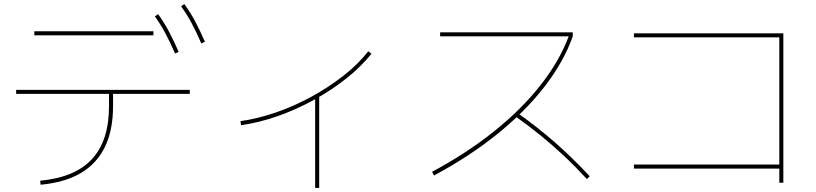

<svg xmlns="http://www.w3.org/2000/svg" viewBox="-20 -875 4040 951"><path d="M179 20Q352 4 436 -87.5Q520 -179 520 -350V-410H60V-430H920V-410H540V-350Q540 -231 500 -148Q460 -65 380.5 -18Q301 29 181 40ZM150 -700V-720H740V-700ZM847 -610Q822 -668 798.5 -711.5Q775 -755 747 -794L763 -805Q794 -762 818 -716.5Q842 -671 865 -618ZM977 -660Q952 -718 928.5 -761.5Q905 -805 877 -844L893 -855Q924 -812 948 -766.5Q972 -721 995 -668Z M1171 -275Q1257 -287 1348 -318.5Q1439 -350 1524.5 -397Q1610 -444 1682.5 -501Q1755 -558 1804 -621L1820 -609Q1769 -545 1695.5 -486.5Q1622 -428 1534.5 -380Q1447 -332 1354.5 -299.5Q1262 -267 1174 -255ZM1541 56V-401H1561V56Z M2120 -24Q2292 -116 2428.5 -225.5Q2565 -335 2659.5 -456Q2754 -577 2799 -701L2803 -695H2160V-715H2817V-695Q2772 -568 2676.5 -445Q2581 -322 2442.5 -210.5Q2304 -99 2130 -6ZM2887 12Q2830 -50 2774 -102.5Q2718 -155 2658.5 -203.5Q2599 -252 2531 -300L2543 -316Q2645 -243 2729.5 -169Q2814 -95 2901 -2Z M3840 30V-40H3120V-60H3840V-690H3120V-710H3860V30Z"/></svg>

Font: M PLUS 1 Code Thin
Style: Regular
Weight: 250
Designer: Coji Morishita
Foundry: UNDERFOREST DESIGN
Version: Version 1.002